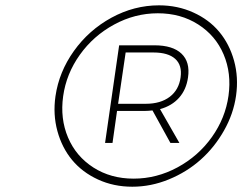

<svg xmlns="http://www.w3.org/2000/svg" viewBox="-20 -709 909 720"><path d="M188 -348.1Q201.2 -439.5 257.1 -517.8Q313 -596.2 397.9 -642.6Q482.9 -689 576.2 -689Q646 -689 705.1 -662.1Q764.2 -635.3 802.2 -589.6Q840.3 -543.9 857.7 -481.4Q875 -418.9 865.2 -350.1Q855.5 -281.7 819.8 -219Q784.2 -156.2 732.4 -110.1Q680.7 -64 613.5 -36.4Q546.4 -8.8 476.1 -8.8Q406.2 -8.8 347.4 -35.9Q288.6 -63 250.5 -108.9Q212.4 -154.8 195.3 -217.3Q178.2 -279.8 188 -348.1ZM481 -39.1Q567.4 -39.1 645.5 -81.3Q723.6 -123.5 774.4 -194.8Q825.2 -266.1 836.9 -350.1Q848.6 -434.1 818.6 -504.9Q788.6 -575.7 723.1 -617.4Q657.7 -659.2 571.8 -659.2Q485.8 -659.2 408 -616.9Q330.1 -574.7 279.3 -503.4Q228.5 -432.1 216.8 -348.1Q205.1 -264.2 235.1 -193.4Q265.1 -122.6 330.3 -80.8Q395.5 -39.1 481 -39.1ZM374 -172.9 426.8 -539.1H559.1Q627.9 -539.1 660.6 -507.8Q693.4 -476.6 685.1 -418.9Q678.7 -373 651.6 -342.5Q624.5 -312 580.1 -299.8L652.8 -172.9H619.1L551.8 -294.9Q534.2 -293 522.9 -293H418.9L401.9 -172.9ZM422.9 -319.8H526.9Q582 -319.8 616.5 -345.9Q650.9 -372.1 657.2 -418.9Q663.6 -464.4 637 -488.3Q610.4 -512.2 555.2 -512.2H451.2Z"/></svg>

Font: Trueno UltraLight
Style: Italic
Weight: 250
Designer: Julieta Ulanovsky
Foundry: Julieta Ulanovsky
Version: Version 3.001b | FøM Fix